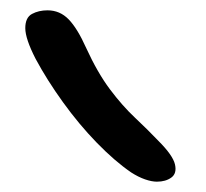

<svg xmlns="http://www.w3.org/2000/svg" viewBox="-20 -829 400 372"><path d="M284 -477Q274 -477 261 -481.5Q248 -486 234 -495Q202 -517 167.5 -552.5Q133 -588 102 -631Q71 -674 49 -715Q29 -754 29 -774.5Q29 -795 42 -802Q55 -809 72 -809Q96 -809 113 -791.5Q130 -774 147 -736Q169 -688 193 -656Q217 -624 241.5 -601Q266 -578 287 -556Q315 -528 319 -510.5Q323 -493 312 -485Q301 -477 284 -477Z"/></svg>

Font: Shantell Sans Light Light
Style: Regular
Weight: 300
Version: Version 1.008;[ac192a2d6]